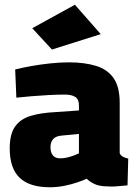

<svg xmlns="http://www.w3.org/2000/svg" viewBox="-20 -778 577 810"><path d="M190 12Q105 12 63 -28Q21 -68 21 -152Q21 -212 43.5 -244Q66 -276 109 -289Q152 -302 212 -305L313 -312V-334Q313 -359 297.5 -369Q282 -379 254 -379Q224 -379 186 -377Q148 -375 112 -372Q76 -369 49 -366L44 -485Q72 -492 110.5 -499Q149 -506 191 -510.5Q233 -515 270 -515Q337 -515 385.5 -500Q434 -485 459.5 -448Q485 -411 485 -344V-132Q488 -123 498.5 -117Q509 -111 521 -109L518 4Q502 5 484 7Q466 9 450.5 9Q435 9 425 8Q395 7 375 -3.5Q355 -14 346 -24Q331 -17 306 -8.5Q281 0 251 6Q221 12 190 12ZM234 -110Q249 -110 263.5 -113.5Q278 -117 291.5 -122Q305 -127 313 -131V-213L240 -206Q216 -204 204.5 -191.5Q193 -179 193 -157Q193 -135 203 -122.5Q213 -110 234 -110ZM199 -569 116 -659 296 -758 405 -634Z"/></svg>

Font: Cairo Play Black
Style: Regular
Weight: 900
Version: Version 3.119